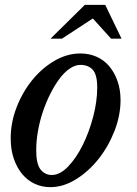

<svg xmlns="http://www.w3.org/2000/svg" viewBox="-20 -760 563 790"><path d="M187 10Q153 10 123.5 -3.5Q94 -17 72 -43Q50 -69 37 -106.5Q24 -144 24 -191Q24 -256 48.5 -319Q73 -382 113 -431Q153 -480 204.5 -510Q256 -540 311 -540Q347 -540 377.5 -526.5Q408 -513 429.5 -487.5Q451 -462 463.5 -426.5Q476 -391 476 -348Q476 -285 451 -221Q426 -157 385.5 -106Q345 -55 293 -22.5Q241 10 187 10ZM193 -40Q227 -40 260.5 -75Q294 -110 320.5 -163.5Q347 -217 363.5 -280Q380 -343 380 -400Q380 -453 361.5 -473Q343 -493 311 -493Q289 -493 266.5 -477.5Q244 -462 224 -435Q204 -408 186.5 -373Q169 -338 156 -299Q143 -260 136 -219.5Q129 -179 129 -142Q129 -85 147 -62.5Q165 -40 193 -40ZM413 -740 480 -601H437L362 -684L235 -601H188L329 -740Z"/></svg>

Font: SVN-Libre Baskerville
Style: Italic
Weight: 400
Italic angle: -14°
Designer: Pablo Impallari, Rodrigo Fuenzalida
Foundry: Pablo Impallari, Rodrigo Fuenzalida
Version: Version 1.000; ttfautohint (v1.8.4)